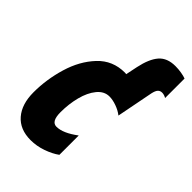

<svg xmlns="http://www.w3.org/2000/svg" viewBox="-228 -858 961 961"><g transform="rotate(45 252.0 -377.5)"><path d="M18 -170Q18 -261 45 -351.5Q72 -442 129 -502.5Q186 -563 272 -563L282 -562L295 -625Q310 -696 340 -730.5Q370 -765 428 -765Q449 -765 470 -761.5Q491 -758 504 -753V-615Q500 -618 491.5 -621Q483 -624 475 -624Q461 -624 452.5 -615Q444 -606 439 -583L401 -388Q381 -404 353 -414Q325 -424 302 -424Q265 -424 238 -391Q211 -358 197.5 -305.5Q184 -253 184 -195Q184 -129 221 -129Q267 -129 331 -177V-40Q302 -19 260.5 -4.5Q219 10 177 10Q101 10 59.5 -38Q18 -86 18 -170Z"/></g></svg>

Font: Noto Sans UI CondBlack
Style: Italic
Weight: 900
Width: 3
Italic angle: -12°
Designer: Monotype Design Team
Foundry: Monotype Imaging Inc.
Version: Version 1.001